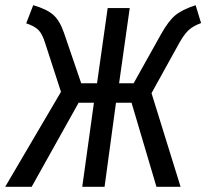

<svg xmlns="http://www.w3.org/2000/svg" viewBox="-39 -720 795 740"><path d="M736 -631Q705 -620 686.5 -602.5Q668 -585 644 -540L545 -361L657 0H564L468 -324H408L364 0H278L323 -324H264L83 0H-19L196 -366L135 -554Q124 -590 108.5 -605Q93 -620 62 -630L89 -700Q141 -685 166 -663Q191 -641 207 -595L274 -399H335L376 -689H461L420 -399H476L581 -587Q610 -639 636.5 -661Q663 -683 715 -700Z"/></svg>

Font: Fira Sans Extra Condensed
Style: Italic
Weight: 400
Width: 3
Italic angle: -8°
Designer: Carrois Corporate & Edenspiekermann AG
Foundry: Carrois Corporate GbR & Edenspiekermann AG
Version: Version 4.203